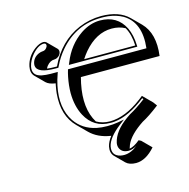

<svg xmlns="http://www.w3.org/2000/svg" viewBox="-129 -783 1157 1174"><g transform="rotate(-15 450.0 -196.0)"><path d="M653.8 142.1 710.4 198.7Q652.3 265.1 589.4 265.6Q546.9 265.1 525.4 244.1L468.8 187.5Q446.8 164.1 454.6 125Q461.4 95.7 484.9 65.4Q402.3 53.2 352.1 2.9L295.4 -53.7Q217.3 -131.8 229.5 -270Q231.9 -294.9 236.8 -318.8Q238.8 -326.7 239.7 -332.5Q198.7 -338.4 180.7 -356L124 -412.6Q103.5 -435.1 111.3 -474.1Q124 -533.7 176.3 -573.2Q206.5 -595.7 232.4 -596.2Q243.2 -595.2 250 -589.4L306.6 -532.7Q314.5 -523.4 312 -510.3Q307.6 -489.3 285.2 -479Q276.9 -475.6 270 -475.6Q242.2 -475.6 220.7 -448.7Q214.8 -440.9 211.9 -433.1Q233.9 -430.2 263.2 -430.2H273.9Q341.3 -573.2 472.2 -629.4Q539.6 -657.7 613.8 -658.2Q727.1 -657.7 786.6 -598.6L843.3 -542Q915 -468.8 896.5 -329.6H398.4Q395 -318.4 389.6 -292.5Q357.9 -139.2 416.5 -43.9Q454.6 -22 500.5 -22Q597.7 -22 706.5 -104.5Q717.3 -112.8 729 -122.1L785.6 -65.4L803.2 -41.5Q736.8 9.8 692.9 32.2Q605.5 90.3 581.5 146.5Q576.7 158.7 573.2 170.4Q600.1 167 639.2 134.8ZM446.3 -430.2H769.5Q767.1 -500.5 740.2 -547.4Q703.1 -567.4 656.2 -567.4Q558.1 -567.4 478 -473.6Q460.4 -452.6 446.3 -430.2ZM779.3 -430.2 779.8 -419.9H769.5H768.6H767.6H766.6H765.1H764.2H763.2H762.2H761.2H760.3H759.3H758.3H757.3H756.3H755.4H754.4H753.4H752.4H751.5H750.5H749H748H747.1H746.1H745.1H744.1H743.2H742.2H741.2H740.2H739.3H738.3H737.3H736.3H735.4H734.4H733.4H731.9H731H730H729H728H727.1H726.1H725.1H724.1H723.1H722.2H721.2H720.2H719.2H718.3H717.3H716.3H714.8H713.9H712.9H711.9H710.9H710H709H708H707H706.1H705.1H704.1H703.1H702.1H701.2H700.2H699.2H698.2H697.3H695.8H694.8H693.8H692.9H691.9H690.9H689.9H689H688H687H686H685.1H684.1H683.1H682.1H681.2H680.2H679.2H678.2H676.8H675.8H674.8H673.8H672.9H671.9H670.9H669.9H668.9H668H667H666H665H664.1H663.1H662.1H661.1H660.2H659.2H658.2H657.2H655.8H654.8H653.8H652.8H651.9H650.9H649.9H648.9H647.9H647H646H645H644H643.1H642.1H641.1H640.1H639.2H638.2H637.2H635.7H634.8H633.8H632.8H631.8H630.9H629.9H628.9H627.9H627H626H625H624H623H622.1H621.1H620.1H619.1H618.2H617.2H616.2H614.7H613.8H612.8H611.8H610.8H609.9H608.9H607.9H606.9H606H605H604H603H602.1H601.1H600.1H599.1H598.1H597.2H596.2H595.2H594.2H592.8H591.8H590.8H589.8H588.9H587.9H586.9H585.9H585H584H583H582H581.1H580.1H579.1H577.1H576.2H575.2H574.2H573.2H572.3H571.3H570.3H569.3H568.4H567.4H566.4H564.5H563.5H562.5H561.5H560.5H559.6H558.6H557.6H556.6H555.7H554.7H553.7H552.7H551.8H550.8H549.8H548.8H547.9H546.9H545.9H544.9H543.9H543H542H541H540H538.6H537.6H536.6H535.6H534.7H533.7H532.7H531.7H530.8H529.8H528.8H527.8H526.9H525.9H524.9H523.9H522.9H522H521H520H519H518.1H517.1H516.1H515.1H514.2H513.2H512.2H511.2H510.3H509.3H508.3H507.3H506.3H505.4H504.4H503.4H502.4H501.5H500H499H498H497.1H496.1H495.1H494.1H493.2H492.2H491.2H490.2H489.3H488.3L487.3 -420.4H486.3H485.4H484.4H483.4H482.4H481.4H480.5H479.5H478.5H477.5H476.6H475.6H474.6H473.6H472.7H470.7H469.7H468.8H467.8H466.3H465.3H464.4H463.4H462.4H461.4H460.4H459.5H458.5H457.5H456.5H455.6H454.6H453.6H452.6H451.7H450.7H449.7H448.7H447.8H446.8H445.8H444.8H443.8H442.9H441.9H440.9H439.9H439H438H436.5H435.5H434.6H433.6H432.6H431.6H430.7H429.7H428.7H427.7H426.8H425.8H424.8H423.8H422.9H421.9H420.9H419.9H418.9H418H417H416H415H414.1H413.1H412.1H410.6H409.7H408.7H407.7H406.7H405.8H404.8H403.8H402.8H401.9H400.9H399.9H398.9H397.9H397H396H395H394H393.1H392.1H391.1H381.8Q377.9 -420.4 371.3 -420.4Q364.7 -420.4 361.8 -420.4H346.7L352.5 -434.1Q393.1 -536.6 477.1 -593.8Q537.1 -633.8 599.6 -633.8Q709 -633.8 754.9 -541Q777.3 -493.7 779.3 -430.2ZM617.2 164.1Q590.3 180.7 564.9 181.2Q522 181.2 508.3 147.5Q504.9 137.7 504.9 128.4Q504.9 122.1 505.9 116.7Q521 44.9 607.4 -16.6Q618.7 -24.4 630.9 -32.7L631.8 -33.2Q673.8 -55.2 732.9 -100.1L727.1 -107.9Q618.7 -22.5 527.3 -13.2Q513.7 -11.7 500.5 -12.2Q396 -12.2 345.2 -106.9Q313 -168 312.5 -251.5Q313 -300.3 323.2 -351.1Q329.1 -378.9 332.5 -388.7L334.5 -396H831.1Q849.1 -557.1 746.1 -617.7Q707 -639.6 654.8 -646Q634.8 -647.9 613.8 -647.9Q452.1 -647.9 345.2 -522.9Q308.1 -479.5 283.2 -426.3L280.3 -420.4H263.2Q147.9 -420.4 143.1 -468.8Q142.6 -472.2 142.6 -474.1Q143.1 -480 144 -484.9Q151.9 -520.5 188.5 -536.6Q201.7 -542 213.4 -542.5Q231.9 -542.5 243.2 -562.5Q245.1 -566.4 245.6 -568.8Q247.6 -585 232.4 -585.9Q195.8 -585.9 157.2 -541Q129.4 -507.8 121.1 -472.2Q109.9 -419.4 158.2 -404.8Q164.6 -402.8 170.9 -401.4Q193.8 -397 226.1 -396.5H270L265.6 -383.3Q253.9 -351.1 246.6 -316.9Q217.8 -181.2 277.8 -90.8Q323.7 -23.4 410.2 -4.4Q441.9 2 477.5 2Q513.7 2 544.9 -3.4L585.4 -10.7L552.7 14.2Q476.1 73.7 464.4 127Q453.6 184.1 508.3 196.8Q520 199.2 532.7 199.2Q576.2 198.2 617.2 164.1Z"/></g></svg>

Font: Linux Biolinum Shadow O
Style: Italic
Weight: 400
Italic angle: -12°
Designer: Philipp H. Poll
Foundry: Philipp H. Poll
Version: Version 0.6.2